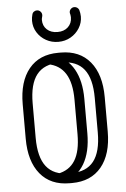

<svg xmlns="http://www.w3.org/2000/svg" viewBox="-60 -932 645 980"><g transform="rotate(-5 263.0 -442.0)"><path d="M53 -418.1Q53 -534.2 106.3 -599.1Q159.6 -664 256.6 -664H269Q366 -664 419.6 -599.1Q473.2 -534.2 473.2 -418.1V-241.5Q473.2 -125.4 419.6 -60.5Q366 4.4 269 4.4H256.6Q159.6 4.4 106.3 -60.5Q53 -125.4 53 -241.5ZM104 -418.1V-241.5Q104 -142 141.8 -94Q179.6 -46 256.6 -46H269Q346.6 -46 384.4 -94Q422.2 -142 422.2 -241.5V-418.1Q422.2 -517.2 384.4 -565.1Q346.6 -613 269 -613H256.6Q179.6 -613 141.8 -565.1Q104 -517.2 104 -418.1ZM198.9 -610.4Q190.2 -611.5 184.1 -618.5Q178 -625.5 178 -634.9Q178 -639.9 184 -644.7Q190 -649.5 199.2 -652.2Q208.4 -654.9 218.8 -654.6Q229.2 -654.4 237.5 -649.5Q301.1 -630.1 334.9 -570.3Q368.8 -510.5 368.8 -418.1V-241.5Q368.8 -145.9 333.1 -85.4Q297.4 -25 231.4 -5.8Q219.6 -0.9 207.4 -3.4Q195.1 -5.9 187.1 -12.2Q179 -18.5 179 -24.1Q179 -33.5 184.8 -40.7Q190.6 -47.9 200.2 -49.2Q259.9 -60.1 289.1 -107Q318.4 -153.9 318.4 -241.5V-418.1Q318.4 -505.1 288.4 -552.3Q258.5 -599.5 198.9 -610.4ZM334.9 -854.5Q334.1 -857 333.6 -859.1Q333 -861.1 333 -863.6Q333 -873.8 340.4 -881.4Q347.8 -889.1 358.5 -889.1Q366.8 -889.1 373.2 -884.5Q379.6 -879.9 382.5 -872.8Q384.6 -865.6 386.2 -856.1Q387.8 -846.6 387.8 -838.5Q387.8 -806.5 370.8 -779.2Q353.9 -751.9 325.6 -735.7Q297.2 -719.5 262.6 -719.5Q228 -719.5 199.7 -735.4Q171.4 -751.2 154.4 -778.4Q137.5 -805.5 137.5 -838.5Q137.5 -846.6 138.9 -855.2Q140.2 -863.8 142.2 -870.1Q144.1 -878.8 151.1 -883.9Q158.1 -889.1 166.8 -889.1Q177.1 -889.1 184.7 -881.4Q192.2 -873.8 192.2 -863Q192.2 -861.5 191.9 -859.9Q191.5 -858.2 191.5 -857.1Q189.5 -851.5 188.7 -845.8Q187.9 -840 187.9 -838.5Q187.9 -807.8 208.4 -788.8Q229 -769.9 262.6 -769.9Q296.2 -769.9 316.5 -789.1Q336.8 -808.4 336.8 -838.5Q336.8 -842.6 336.1 -846.7Q335.5 -850.8 334.9 -854.5Z"/></g></svg>

Font: Libertine-Super Thin
Style: Regular
Weight: 100
Designer: Bastien Sozeau
Foundry: NBR — Bastien Sozeau
Version: Version 2.003;gftools[0.9.33]